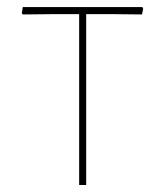

<svg xmlns="http://www.w3.org/2000/svg" viewBox="-20 -526 468 546"><path d="M130.9 -485.8 44.9 -484.9 42 -488.8 44.9 -505.9H384.8L387.2 -501L383.8 -484.9L300.8 -485.8H225.1V0H205.1V-485.8Z"/></svg>

Font: Datalegreya
Style: Thin
Weight: 250
Designer: Figs Lab
Foundry: Figs Lab
Version: Version 1.002;PS 001.002;hotconv 1.0.70;makeotf.lib2.5.58329